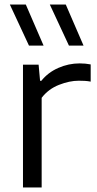

<svg xmlns="http://www.w3.org/2000/svg" viewBox="-20 -828 428 848"><path d="M81.5 0V-542.5H150.5L157 -471H162.5Q192 -508 237.5 -528Q283 -548 331.5 -548Q357.5 -548 380.5 -543.5V-467.5Q368 -470 354.8 -470.8Q341.5 -471.5 327.5 -471.5Q287 -471.5 240.5 -453.2Q194 -435 164 -396V0ZM284.5 -626.5 200 -808H270.5L349 -626.5ZM108 -626.5 23.5 -808H94L172.5 -626.5Z"/></svg>

Font: Encode Sans SmExp
Style: Regular
Weight: 400
Width: 6
Designer: Multiple Designers
Foundry: Impallari Type
Version: Version 3.002; ttfautohint (v1.8.3) -l 8 -r 50 -G 200 -x 14 